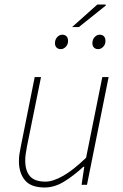

<svg xmlns="http://www.w3.org/2000/svg" viewBox="-20 -820 544 852"><path d="M178 12Q117 12 90.5 -20.5Q64 -53 64 -104Q64 -122 66 -134.5Q68 -147 72 -168L134 -478H162L100 -172Q96 -150 94 -136.5Q92 -123 92 -108Q92 -62 113 -38Q134 -14 182 -14Q215 -14 260 -39.5Q305 -65 362 -120L434 -478H462L366 0H342L354 -80H350Q308 -41 265 -14.5Q222 12 178 12ZM250 -602Q238 -602 231 -609Q224 -616 224 -628Q224 -645 234 -655.5Q244 -666 256 -666Q268 -666 275 -659Q282 -652 282 -638Q282 -623 272 -612.5Q262 -602 250 -602ZM416 -602Q404 -602 397 -609Q390 -616 390 -628Q390 -645 400 -655.5Q410 -666 422 -666Q434 -666 441 -659Q448 -652 448 -638Q448 -623 438 -612.5Q428 -602 416 -602ZM300 -700 412 -800H448L450 -796L330 -700Z"/></svg>

Font: Source Sans 3 ExtraLight
Style: Italic
Weight: 250
Italic angle: -11°
Designer: Paul D. Hunt
Foundry: Adobe
Version: Version 3.046;hotconv 1.0.118;makeotfexe 2.5.65603